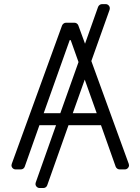

<svg xmlns="http://www.w3.org/2000/svg" viewBox="-20 -840 696 952"><path d="M155.9 71.7Q155.9 69.6 157.3 64.6L257.8 -219.1H175.4L102.6 -13.5Q100.5 -7.5 95.2 -3.7Q89.8 0 83.1 0H57.9Q49 0 43 -6Q36.9 -12.1 36.9 -20.6Q36.9 -22.7 38.4 -27.7L287.6 -713.4Q290.1 -719.5 295.5 -723.4Q300.8 -727.3 307.2 -727.3H349.1Q355.8 -727.3 361.2 -723.4Q366.5 -719.5 368.6 -713.4L401.6 -623.2L466.3 -805.8Q468.8 -811.8 474.1 -815.7Q479.4 -819.6 486.2 -819.6H503.6Q512.4 -819.6 518.5 -813.4Q524.5 -807.2 524.5 -798.7Q524.5 -795.5 523.4 -791.5L432.9 -537.3L618.3 -27.7Q619.7 -22.7 619.7 -20.6Q619.7 -12.4 613.6 -6.2Q607.6 0 598.7 0H573.5Q566.8 0 561.4 -3.7Q556.1 -7.5 553.6 -13.5L480.8 -219.1H319.6L214.1 78.8Q212 84.9 206.7 88.6Q201.3 92.3 194.6 92.3H176.8Q168.3 92.3 162.1 86.3Q155.9 80.3 155.9 71.7ZM279.1 -278.8 369.3 -532.3 330.6 -641H325.6L196.7 -278.8ZM459.5 -278.8 400.2 -445.3 340.9 -278.8Z"/></svg>

Font: DeltaSans Light
Style: Regular
Weight: 300
Designer: Rasmus Andersson
Foundry: rsms
Version: Version 3.012